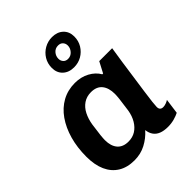

<svg xmlns="http://www.w3.org/2000/svg" viewBox="-221 -914 1051 1051"><g transform="rotate(-45 304.5 -388.5)"><path d="M205 10Q149 10 110.5 -14Q72 -38 52 -82.5Q32 -127 32 -191Q32 -262 49 -322Q66 -382 97.5 -427Q129 -472 173.5 -496.5Q218 -521 273 -521Q320 -521 357 -501Q394 -481 413 -448H419L452 -511H552Q545 -468 537.5 -417Q530 -366 523 -315Q516 -264 509.5 -220.5Q503 -177 500 -148Q497 -119 497 -111Q497 -98 503.5 -91.5Q510 -85 522 -85Q533 -85 545 -89.5Q557 -94 564 -99L552 -11Q537 -3 513.5 3.5Q490 10 464 10Q433 10 411.5 1.5Q390 -7 378 -24Q366 -41 363 -66Q333 -32 293 -11Q253 10 205 10ZM254 -86Q286 -86 310 -101Q334 -116 350.5 -143.5Q367 -171 373 -208Q381 -263 383.5 -287Q386 -311 386 -323Q386 -370 364.5 -396.5Q343 -423 300 -423Q266 -423 241 -406Q216 -389 201 -359.5Q186 -330 180 -293Q173 -244 170.5 -220Q168 -196 168 -183Q168 -137 190 -111.5Q212 -86 254 -86ZM331 -584Q291 -584 266.5 -607Q242 -630 242 -668Q242 -702 258.5 -729Q275 -756 302.5 -771.5Q330 -787 362 -787Q402 -787 426.5 -764Q451 -741 451 -703Q451 -669 434.5 -642Q418 -615 391 -599.5Q364 -584 331 -584ZM340 -640Q362 -640 376.5 -656.5Q391 -673 391 -693Q391 -709 381 -720Q371 -731 353 -731Q331 -731 317 -715Q303 -699 303 -678Q303 -662 313 -651Q323 -640 340 -640Z"/></g></svg>

Font: Chivo Medium SemiBold
Style: Italic
Weight: 600
Italic angle: -8.05°
Version: Version 2.002